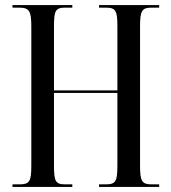

<svg xmlns="http://www.w3.org/2000/svg" viewBox="-20 -734 673 754"><path d="M29 0H264V-10H236C198 -10 192 -22 192 -84V-369H441V-86C441 -22 435 -10 395 -10H369V0H605V-10H576C537 -10 530 -22 530 -84V-630C530 -692 537 -704 576 -704H605V-714H369V-704H395C435 -704 441 -692 441 -630V-379H192V-631C192 -692 198 -704 236 -704H264V-714H29V-704H54C95 -704 103 -692 103 -629V-84C103 -22 96 -10 57 -10H29Z"/></svg>

Font: Noto Serif Display ExtraCondensed
Style: Regular
Weight: 400
Width: 2
Designer: Monotype Design Team
Foundry: Monotype Imaging Inc.
Version: Version 2.009